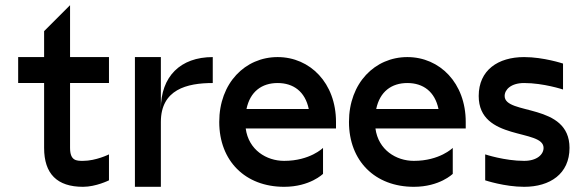

<svg xmlns="http://www.w3.org/2000/svg" viewBox="-20 -720 2240 740"><path d="M300 0C350 0 400 -25 400 -25V-125C400 -125 350 -100 300 -100C275 -100 250 -100 250 -150V-400H400V-500H250V-700L150 -600V-500H50V-400H150V-150C150 -50 200 0 300 0Z M500 0H600V-250C600 -375 700 -400 800 -400V-500C675 -500 600 -425 600 -300V-500H500Z M825 -250C825 -100 925 0 1075 0C1175 0 1225 -50 1225 -50V-150C1225 -150 1175 -100 1075 -100C1007 -100 938 -142 927 -225H1275V-250C1275 -400 1175 -500 1050 -500C925 -500 825 -400 825 -250ZM930 -300C944 -367 989 -400 1050 -400C1111 -400 1156 -367 1170 -300Z M1325 -250C1325 -100 1425 0 1575 0C1675 0 1725 -50 1725 -50V-150C1725 -150 1675 -100 1575 -100C1507 -100 1438 -142 1427 -225H1775V-250C1775 -400 1675 -500 1550 -500C1425 -500 1325 -400 1325 -250ZM1430 -300C1444 -367 1489 -400 1550 -400C1611 -400 1656 -367 1670 -300Z M2000 0C2100 0 2175 -50 2175 -150C2175 -325 1925 -275 1925 -350C1925 -375 1950 -400 2000 -400C2075 -400 2150 -375 2150 -375V-475C2150 -475 2075 -500 2000 -500C1900 -500 1825 -450 1825 -350C1825 -175 2075 -225 2075 -150C2075 -125 2050 -100 2000 -100C1925 -100 1850 -125 1850 -125V-25C1850 -25 1925 0 2000 0Z"/></svg>

Font: LS-VG5000
Style: Regular
Weight: 400
Designer: Justin Bihan, 2021
Foundry: Justin Bihan, 2021
Version: Version 1.000;Glyphs 3.1.2 (3151)